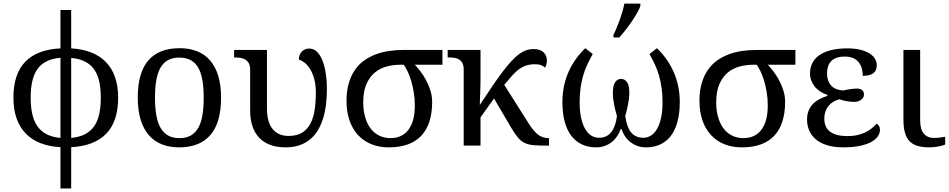

<svg xmlns="http://www.w3.org/2000/svg" viewBox="-20 -816 5319 1076"><path d="M642.1 -269Q642.1 -135.3 575 -66.4Q507.8 2.4 378.9 8.8V240.2H318.8V8.8Q256.8 5.4 208 -13.4Q159.2 -32.2 125.2 -66.7Q91.3 -101.1 73.2 -151.6Q55.2 -202.1 55.2 -269Q55.2 -401.9 121.8 -470.2Q188.5 -538.6 318.8 -544.9V-759.8H378.9V-544.9Q439.9 -541.5 488.8 -522.9Q537.6 -504.4 571.8 -470Q606 -435.5 624 -385.5Q642.1 -335.4 642.1 -269ZM151.9 -269Q151.9 -217.3 160.9 -177Q169.9 -136.7 189.7 -108.4Q209.5 -80.1 241.2 -63.7Q272.9 -47.4 318.8 -43V-492.2Q272.9 -488.3 241.2 -472.4Q209.5 -456.5 189.7 -428.7Q169.9 -400.9 160.9 -360.8Q151.9 -320.8 151.9 -269ZM544.9 -269Q544.9 -320.3 535.9 -360.1Q526.9 -399.9 507.1 -427.7Q487.3 -455.6 455.6 -471.4Q423.8 -487.3 378.9 -491.2V-43Q424.3 -47.4 456.1 -63.7Q487.8 -80.1 507.6 -108.4Q527.3 -136.7 536.1 -177Q544.9 -217.3 544.9 -269Z M1218.8 -269Q1218.8 -127.9 1158.9 -59.1Q1099.1 9.8 983.9 9.8Q929.7 9.8 886.7 -7.3Q843.8 -24.4 813.7 -59.1Q783.7 -93.8 767.8 -146.2Q752 -198.7 752 -269Q752 -409.2 811.3 -477.5Q870.6 -545.9 986.8 -545.9Q1041 -545.9 1084 -529.1Q1127 -512.2 1157 -477.8Q1187 -443.4 1202.9 -391.4Q1218.8 -339.4 1218.8 -269ZM848.6 -269Q848.6 -213.4 856 -170.9Q863.3 -128.4 879.6 -99.9Q896 -71.3 922.1 -56.6Q948.2 -42 985.8 -42Q1023.4 -42 1049.3 -56.6Q1075.2 -71.3 1091.3 -99.9Q1107.4 -128.4 1114.5 -170.9Q1121.6 -213.4 1121.6 -269Q1121.6 -324.7 1114.3 -366.7Q1106.9 -408.7 1090.8 -436.8Q1074.7 -464.8 1048.6 -479Q1022.5 -493.2 984.9 -493.2Q947.3 -493.2 921.4 -479Q895.5 -464.8 879.4 -436.8Q863.3 -408.7 856 -366.7Q848.6 -324.7 848.6 -269Z M1581.1 9.8Q1530.8 9.8 1493.4 -4.4Q1456.1 -18.6 1431.2 -45.4Q1406.2 -72.3 1394 -111.1Q1381.8 -149.9 1381.8 -199.2V-425.8Q1381.8 -447.8 1374.5 -461.2Q1367.2 -474.6 1355 -481.9Q1342.8 -489.3 1327.1 -491.7Q1311.5 -494.1 1294.9 -494.1H1292V-536.1H1476.1V-208Q1476.1 -132.3 1507.6 -93.3Q1539.1 -54.2 1597.2 -54.2Q1643.6 -54.2 1673.1 -72.5Q1702.6 -90.8 1719.7 -123.3Q1736.8 -155.8 1743.4 -200.2Q1750 -244.6 1750 -296.9Q1750 -338.9 1741.5 -371.3Q1732.9 -403.8 1719.2 -426.8Q1705.6 -449.7 1688.5 -463.4Q1671.4 -477.1 1654.8 -481.9Q1654.8 -496.6 1659.4 -508.1Q1664.1 -519.5 1672.1 -527.6Q1680.2 -535.6 1690.7 -539.8Q1701.2 -543.9 1712.9 -543.9Q1738.8 -543.9 1757.6 -524.7Q1776.4 -505.4 1788.3 -473.6Q1800.3 -441.9 1806.2 -401.6Q1812 -361.3 1812 -319.8Q1812 -277.3 1807.6 -236.3Q1803.2 -195.3 1792.5 -158.7Q1781.7 -122.1 1764.6 -91.3Q1747.6 -60.5 1721.7 -38.1Q1695.8 -15.6 1661.1 -2.9Q1626.5 9.8 1581.1 9.8Z M2401.9 -245.1Q2401.9 -120.6 2341.1 -55.4Q2280.3 9.8 2158.7 9.8Q2104.5 9.8 2060.8 -8.1Q2017.1 -25.9 1986.3 -59.3Q1955.6 -92.8 1938.7 -141.1Q1921.9 -189.5 1921.9 -250Q1921.9 -306.6 1934.6 -349.9Q1947.3 -393.1 1969.5 -424.8Q1991.7 -456.5 2022 -477.8Q2052.2 -499 2087.4 -512Q2122.6 -524.9 2161.6 -530.5Q2200.7 -536.1 2239.7 -536.1H2459.5V-453.1H2304.7Q2318.4 -439.5 2335.2 -417.5Q2352.1 -395.5 2366.9 -368.4Q2381.8 -341.3 2391.8 -309.8Q2401.9 -278.3 2401.9 -245.1ZM2015.6 -242.2Q2015.6 -198.2 2025.9 -161.4Q2036.1 -124.5 2055.4 -98.1Q2074.7 -71.8 2103.3 -56.9Q2131.8 -42 2168.5 -42Q2233.9 -42 2269.3 -89.4Q2304.7 -136.7 2304.7 -225.1Q2304.7 -264.6 2298.6 -300.5Q2292.5 -336.4 2283.2 -366.5Q2273.9 -396.5 2262.9 -418.7Q2252 -440.9 2242.7 -453.1H2222.7Q2185.1 -453.1 2147.9 -443.6Q2110.8 -434.1 2081.5 -410.2Q2052.2 -386.2 2033.9 -345.5Q2015.6 -304.7 2015.6 -242.2Z M2578.6 -425.8Q2578.6 -447.8 2572 -461.2Q2565.4 -474.6 2554.2 -481.9Q2543 -489.3 2528.1 -491.7Q2513.2 -494.1 2496.6 -494.1H2488.8V-536.1H2672.9V-374Q2672.9 -360.4 2672.4 -336.2Q2671.9 -312 2670.9 -287.6Q2669.9 -259.3 2668.9 -228Q2708 -287.1 2739.3 -333.3Q2770.5 -379.4 2796.9 -414.1Q2823.2 -448.7 2845.5 -472.9Q2867.7 -497.1 2888.2 -512.2Q2908.7 -527.3 2928.7 -534.2Q2948.7 -541 2970.7 -541Q3007.3 -541 3026.1 -522.7Q3044.9 -504.4 3044.9 -477.1Q3044.9 -465.8 3042 -454.8Q3039.1 -443.8 3034.7 -437Q3027.3 -444.3 3013.9 -450.2Q3000.5 -456.1 2978.5 -456.1Q2958 -456.1 2940.4 -452.1Q2922.9 -448.2 2906.5 -439.5Q2890.1 -430.7 2874.5 -416.7Q2858.9 -402.8 2841.8 -382.8L2805.7 -340.8L2942.9 -124Q2968.3 -83 2994.1 -62.5Q3020 -42 3053.7 -42H3056.6V0H3042.5Q2999 0 2970.5 -2.4Q2941.9 -4.9 2921.1 -14.6Q2900.4 -24.4 2883.5 -43.9Q2866.7 -63.5 2846.7 -97.2L2748.5 -264.2L2672.9 -158.2V0H2578.6Z M3600.6 9.8Q3574.7 9.8 3552.7 2Q3530.8 -5.9 3513.2 -19.5Q3495.6 -33.2 3482.9 -52Q3470.2 -70.8 3462.9 -92.8H3458.5Q3451.2 -70.8 3438.2 -52Q3425.3 -33.2 3408 -19.5Q3390.6 -5.9 3368.7 2Q3346.7 9.8 3320.8 9.8Q3277.3 9.8 3242.4 -6.1Q3207.5 -22 3182.9 -53.5Q3158.2 -85 3145 -132.8Q3131.8 -180.7 3131.8 -244.1Q3131.8 -293.5 3141.4 -336.4Q3150.9 -379.4 3168 -417Q3185.1 -454.6 3208.5 -486.8Q3231.9 -519 3259.8 -545.9L3301.8 -513.2Q3285.2 -483.9 3271.5 -454.6Q3257.8 -425.3 3248.3 -392.8Q3238.8 -360.4 3233.6 -323.5Q3228.5 -286.6 3228.5 -242.2Q3228.5 -190.9 3237.1 -153.6Q3245.6 -116.2 3260.3 -91.8Q3274.9 -67.4 3294.4 -55.7Q3314 -43.9 3335.4 -43.9Q3359.9 -43.9 3377.4 -52.5Q3395 -61 3407 -77.1Q3418.9 -93.3 3426.5 -115.7Q3434.1 -138.2 3437.5 -166Q3434.1 -177.7 3429.9 -192.9Q3425.8 -208 3422.4 -225.3Q3418.9 -242.7 3416.7 -260.7Q3414.6 -278.8 3414.6 -295.9Q3414.6 -337.9 3427.7 -356Q3440.9 -374 3460.4 -374Q3480.5 -374 3493.7 -356Q3506.8 -337.9 3506.8 -295.9Q3506.8 -278.8 3504.4 -260.7Q3502 -242.7 3498.5 -225.3Q3495.1 -208 3491.2 -192.9Q3487.3 -177.7 3483.9 -166Q3487.8 -138.2 3495.1 -115.7Q3502.4 -93.3 3514.4 -77.1Q3526.4 -61 3543.9 -52.5Q3561.5 -43.9 3585.4 -43.9Q3607.4 -43.9 3627 -55.7Q3646.5 -67.4 3661.1 -91.8Q3675.8 -116.2 3684.3 -153.6Q3692.9 -190.9 3692.9 -242.2Q3692.9 -286.6 3687.7 -323.5Q3682.6 -360.4 3673.1 -392.8Q3663.6 -425.3 3650.1 -454.6Q3636.7 -483.9 3619.6 -513.2L3661.6 -545.9Q3689.5 -519 3712.9 -486.8Q3736.3 -454.6 3753.4 -417Q3770.5 -379.4 3780 -336.4Q3789.6 -293.5 3789.6 -244.1Q3789.6 -180.7 3776.4 -132.8Q3763.2 -85 3738.8 -53.5Q3714.4 -22 3679.2 -6.1Q3644 9.8 3600.6 9.8ZM3418 -621.1Q3426.3 -637.2 3435.5 -659.4Q3444.8 -681.6 3453.4 -705.6Q3461.9 -729.5 3468.8 -753.2Q3475.6 -776.9 3479 -795.9H3568.8V-784.2Q3566.4 -774.4 3559.6 -760.7Q3552.7 -747.1 3543.2 -731Q3533.7 -714.8 3522 -697.5Q3510.3 -680.2 3497.8 -663.6Q3485.4 -647 3473.1 -632.1Q3460.9 -617.2 3450.7 -606H3418Z M4379.9 -245.1Q4379.9 -120.6 4319.1 -55.4Q4258.3 9.8 4136.7 9.8Q4082.5 9.8 4038.8 -8.1Q3995.1 -25.9 3964.4 -59.3Q3933.6 -92.8 3916.7 -141.1Q3899.9 -189.5 3899.9 -250Q3899.9 -306.6 3912.6 -349.9Q3925.3 -393.1 3947.5 -424.8Q3969.7 -456.5 4000 -477.8Q4030.3 -499 4065.4 -512Q4100.6 -524.9 4139.6 -530.5Q4178.7 -536.1 4217.8 -536.1H4437.5V-453.1H4282.7Q4296.4 -439.5 4313.2 -417.5Q4330.1 -395.5 4345 -368.4Q4359.9 -341.3 4369.9 -309.8Q4379.9 -278.3 4379.9 -245.1ZM3993.7 -242.2Q3993.7 -198.2 4003.9 -161.4Q4014.2 -124.5 4033.4 -98.1Q4052.7 -71.8 4081.3 -56.9Q4109.9 -42 4146.5 -42Q4211.9 -42 4247.3 -89.4Q4282.7 -136.7 4282.7 -225.1Q4282.7 -264.6 4276.6 -300.5Q4270.5 -336.4 4261.2 -366.5Q4252 -396.5 4241 -418.7Q4230 -440.9 4220.7 -453.1H4200.7Q4163.1 -453.1 4126 -443.6Q4088.9 -434.1 4059.6 -410.2Q4030.3 -386.2 4012 -345.5Q3993.7 -304.7 3993.7 -242.2Z M4614.7 -403.8Q4614.7 -364.3 4636.5 -338.1Q4658.2 -312 4705.6 -309.1Q4714.4 -311 4724.6 -313Q4734.9 -314.9 4745.1 -316.4Q4755.4 -317.9 4764.9 -318.8Q4774.4 -319.8 4781.7 -319.8Q4799.8 -319.8 4810.8 -311.5Q4821.8 -303.2 4821.8 -286.1Q4821.8 -269 4806.4 -257.1Q4791 -245.1 4764.6 -245.1Q4757.3 -245.1 4746.8 -246.1Q4736.3 -247.1 4725.1 -249Q4713.9 -251 4703.4 -253.7Q4692.9 -256.3 4685.5 -259.8Q4667.5 -255.9 4651.9 -246.8Q4636.2 -237.8 4624.5 -224.1Q4612.8 -210.4 4606.2 -192.1Q4599.6 -173.8 4599.6 -150.9Q4599.6 -101.1 4633.1 -77.1Q4666.5 -53.2 4731 -53.2Q4760.3 -53.2 4784.7 -58.8Q4809.1 -64.5 4829.3 -74.2Q4849.6 -84 4865.2 -96.7Q4880.9 -109.4 4892.6 -123Q4899.4 -120.1 4905.5 -110.8Q4911.6 -101.6 4911.6 -88.9Q4911.6 -70.8 4900.1 -53Q4888.7 -35.2 4864 -21.2Q4839.4 -7.3 4800.3 1.2Q4761.2 9.8 4705.6 9.8Q4653.3 9.8 4615 -2.2Q4576.7 -14.2 4551.8 -35.2Q4526.9 -56.2 4514.9 -84.7Q4502.9 -113.3 4502.9 -146Q4502.9 -176.3 4512.5 -198Q4522 -219.7 4537.8 -235.4Q4553.7 -251 4574.2 -261.2Q4594.7 -271.5 4616.7 -278.8V-284.2Q4594.2 -291.5 4576.2 -303.5Q4558.1 -315.4 4545.7 -331.1Q4533.2 -346.7 4526.4 -365.2Q4519.5 -383.8 4519.5 -403.8Q4519.5 -438 4533.4 -464.4Q4547.4 -490.7 4574.2 -508.5Q4601.1 -526.4 4639.9 -535.6Q4678.7 -544.9 4728.5 -544.9Q4770.5 -544.9 4801.5 -537.1Q4832.5 -529.3 4853 -516.4Q4873.5 -503.4 4883.5 -486.6Q4893.6 -469.7 4893.6 -451.2Q4893.6 -419.4 4874 -405.3Q4854.5 -391.1 4814.9 -391.1Q4814.9 -441.4 4789.6 -470.2Q4764.2 -499 4713.9 -499Q4685.5 -499 4666.3 -491.5Q4647 -483.9 4635.7 -470.9Q4624.5 -458 4619.6 -440.7Q4614.7 -423.3 4614.7 -403.8Z M5136.7 -536.1V-142.1Q5136.7 -90.8 5157.5 -66.9Q5178.2 -43 5212.9 -43Q5231 -43 5246.1 -44.9Q5261.2 -46.9 5276.9 -49.8V-5.9Q5270.5 -2.9 5260.3 0Q5250 2.9 5238 5.1Q5226.1 7.3 5212.9 8.5Q5199.7 9.8 5188 9.8Q5149.9 9.8 5122.6 1.7Q5095.2 -6.3 5077.6 -24.4Q5060.1 -42.5 5051.5 -72.3Q5043 -102.1 5043 -145V-536.1Z"/></svg>

Font: Noto Serif
Style: Regular
Weight: 400
Designer: Monotype Design team
Foundry: Monotype Imaging Inc.
Version: Version 1.02